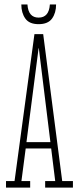

<svg xmlns="http://www.w3.org/2000/svg" viewBox="-20 -858 359 878"><path d="M7.5 0V-30H46.5L137.5 -702H177.5L264.5 -30H313.5V0H186.5V-30H232.5L214 -179H97.5L78 -30H118V0ZM156.5 -637.5 101 -208H210.5L157.5 -637.5ZM156.5 -747.5Q114 -747.5 95.8 -773.2Q77.5 -799 77.5 -837.5H105.5Q109.5 -777.5 156.5 -777.5Q204 -777.5 208 -837.5H236.5Q236.5 -799 218 -773.2Q199.5 -747.5 156.5 -747.5Z"/></svg>

Font: Imbue 10pt Thin
Style: Regular
Weight: 100
Designer: Tyler Finck
Foundry: Etcetera Type Company
Version: Version 1.102; ttfautohint (v1.8.3)